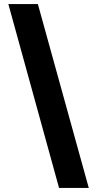

<svg xmlns="http://www.w3.org/2000/svg" viewBox="-20 -804 477 943"><path d="M416 119H270L21 -784H166Z"/></svg>

Font: DM Sans 17pt Black
Style: Regular
Weight: 900
Version: Version 4.004;gftools[0.9.30]